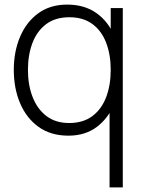

<svg xmlns="http://www.w3.org/2000/svg" viewBox="-20 -575 624 835"><path d="M277.5 15Q201 15 148.2 -22.8Q95.5 -60.5 67.8 -125.2Q40 -190 40 -271Q40 -351 67.5 -415.5Q95 -480 146.8 -517.5Q198.5 -555 272 -555Q347.5 -555 399.5 -518Q451.5 -481 478 -416.8Q504.5 -352.5 504.5 -271Q504.5 -190 478 -125.5Q451.5 -61 401 -23Q350.5 15 277.5 15ZM281 -40Q341.5 -40 381.8 -70.2Q422 -100.5 441.8 -152.8Q461.5 -205 461.5 -271Q461.5 -337.5 441.5 -389.5Q421.5 -441.5 381.5 -470.8Q341.5 -500 282 -500Q220.5 -500 180.5 -469.8Q140.5 -439.5 121 -387.8Q101.5 -336 101.5 -271Q101.5 -205.5 121.8 -153.2Q142 -101 181.8 -70.5Q221.5 -40 281 -40ZM456.5 240V-124H461.5V-540H514V240Z"/></svg>

Font: Manrope ExtraLight Light
Style: Regular
Weight: 300
Version: Version 4.504